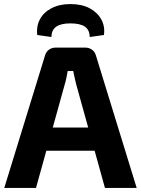

<svg xmlns="http://www.w3.org/2000/svg" viewBox="-20 -924 693 944"><path d="M399 -690Q418 -690 432.5 -679.5Q447 -669 452 -650L652 0H496L355 -508Q351 -524 347 -541.5Q343 -559 340 -575H313Q310 -559 306.5 -541.5Q303 -524 298 -508L157 0H1L201 -650Q206 -669 220.5 -679.5Q235 -690 254 -690ZM505 -297V-183H147V-297ZM233 -742 163 -752Q158 -794 176 -828.5Q194 -863 233 -883.5Q272 -904 326 -904Q382 -904 420.5 -883.5Q459 -863 478 -828.5Q497 -794 491 -752L421 -742Q421 -776 398 -792.5Q375 -809 326 -809Q279 -809 256 -792.5Q233 -776 233 -742Z"/></svg>

Font: Exo 2
Style: Bold
Weight: 700
Designer: Natanael Gama
Foundry: Natanael Gama
Version: Version 2.010